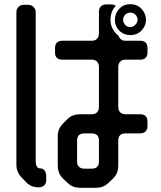

<svg xmlns="http://www.w3.org/2000/svg" viewBox="-20 -790 768 914"><path d="M544 -620Q527 -633 516.5 -652.5Q506 -672 506 -696Q506 -736 531 -762Q523 -769 508 -769H486Q470 -769 460.5 -760Q451 -751 451 -734V-631Q451 -615 442 -605.5Q433 -596 416 -596H277Q261 -596 251.5 -587.5Q242 -579 242 -562V-540Q242 -506 277 -506H416Q432 -506 441.5 -497Q451 -488 451 -471V-281Q451 -265 442 -255.5Q433 -246 416 -246H360Q344 -246 329 -241Q314 -236 300 -222L280 -202Q255 -177 255 -143V0Q255 16 260.5 31Q266 46 280 60L300 79Q314 93 329 98.5Q344 104 360 104H438Q454 104 469 98.5Q484 93 498 79L518 60Q532 46 537.5 31Q543 16 543 0V-121Q543 -155 578 -155H647Q663 -155 672.5 -164Q682 -173 682 -190V-212Q682 -246 647 -246H578Q562 -246 552.5 -255Q543 -264 543 -281V-471Q543 -487 552 -496.5Q561 -506 578 -506H647Q663 -506 672.5 -514.5Q682 -523 682 -540V-562Q682 -596 647 -596H578Q563 -596 555 -603.5Q547 -611 544 -620ZM105 78Q118 91 132.5 96.5Q147 102 162 102Q179 102 189.5 93.5Q200 85 200 68V47Q200 32 192.5 22Q185 12 174 12Q150 12 150 -22V-733Q150 -747 139.5 -757Q129 -767 114 -767H93Q78 -767 68 -757Q58 -747 58 -733V-4Q58 11 64.5 27Q71 43 82 54ZM347 -21V-121Q347 -155 382 -155H416Q451 -155 451 -121V-21Q451 13 416 13H382Q366 13 356.5 4.5Q347 -4 347 -21ZM551 -641Q572 -623 601 -623Q633 -623 654 -645Q675 -667 675 -696Q675 -725 654 -747.5Q633 -770 601 -770Q567 -770 547 -747.5Q527 -725 527 -696Q527 -664 551 -641ZM601 -661Q585 -661 575.5 -672Q566 -683 566 -696Q566 -709 575.5 -719.5Q585 -730 601 -730Q615 -730 625 -719.5Q635 -709 635 -696Q635 -683 624 -672Q613 -661 601 -661Z"/></svg>

Font: WDXL Lubrifont JP N
Style: Regular
Weight: 400
Designer: [WDXL Lubrifont] Copyright 2020-2022 (c) NightFurySL2001, Skr-ZERO; [ZCOOL QingKe HuangYou] Copyright 2018-2022 (c) The 
Version: Version 2.001;hotconv 1.1.1;makeotfexe 2.6.0